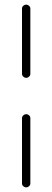

<svg xmlns="http://www.w3.org/2000/svg" viewBox="-20 -788 226 829"><path d="M93 -452Q86 -452 80.5 -457Q75 -462 75 -469V-751Q75 -758 80.5 -763Q86 -768 93 -768Q100 -768 105.5 -763Q111 -758 111 -751V-469Q111 -462 105.5 -457Q100 -452 93 -452ZM93 21Q86 21 80.5 16Q75 11 75 4V-278Q75 -285 80.5 -290Q86 -295 93 -295Q100 -295 105.5 -290Q111 -285 111 -278V4Q111 11 105.5 16Q100 21 93 21Z"/></svg>

Font: Dosis ExtraLight ExtraLight
Style: Regular
Weight: 250
Version: Version 3.001; ttfautohint (v1.8.2)